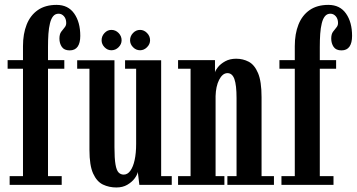

<svg xmlns="http://www.w3.org/2000/svg" viewBox="-20 -776 1498 806"><path d="M20.5 0V-36.5H76.5V-487.5H12V-523.5H76.5V-582.5Q76.5 -634 92 -673Q107.5 -712 139 -733.8Q170.5 -755.5 217.5 -755.5Q266 -755.5 291.5 -719.2Q317 -683 317 -625.5Q317 -596 306 -580.2Q295 -564.5 272.5 -564.5Q249.5 -564.5 239.5 -579.2Q229.5 -594 229.5 -614Q229.5 -632.5 236.8 -642.5Q244 -652.5 251 -660.5Q258 -668.5 258 -679.5Q258 -697 248.5 -707.8Q239 -718.5 226 -718.5Q212 -718.5 203.2 -708Q194.5 -697.5 189.8 -678.2Q185 -659 183.2 -633.8Q181.5 -608.5 181.5 -579V-523.5H250V-487.5H181.5V-36.5H239V0Z M468.5 11Q438 11 412.2 -1.2Q386.5 -13.5 371 -47.5Q355.5 -81.5 355.5 -146.5V-487.5H304V-523H460.5V-158Q460.5 -111 464.8 -86Q469 -61 477.8 -52Q486.5 -43 499.5 -43Q515.5 -43 527.2 -59.2Q539 -75.5 545.2 -104.2Q551.5 -133 551.5 -172V-487.5H505V-523H656.5V-36.5H701V0H565L558.5 -54Q556 -41.5 544.8 -26.5Q533.5 -11.5 514.2 -0.2Q495 11 468.5 11ZM568 -565Q551 -565 538.5 -577.8Q526 -590.5 526 -607Q526 -624.5 538.5 -637.5Q551 -650.5 568 -650.5Q584.5 -650.5 597.2 -637.5Q610 -624.5 610 -607Q610 -590.5 597.2 -577.8Q584.5 -565 568 -565ZM447.5 -565Q431 -565 418.8 -577.8Q406.5 -590.5 406.5 -607Q406.5 -624.5 418.8 -637.5Q431 -650.5 447.5 -650.5Q465 -650.5 477.8 -637.5Q490.5 -624.5 490.5 -607Q490.5 -590.5 477.8 -577.8Q465 -565 447.5 -565Z M727.5 0V-36.5H780V-487.5H727.5V-523.5H882.5V-472Q884 -480.5 895 -494.2Q906 -508 925.5 -518.8Q945 -529.5 971.5 -529.5Q1000 -529.5 1024.2 -516.8Q1048.5 -504 1063.2 -469.2Q1078 -434.5 1078 -368V-36.5H1130V0H934.5V-36.5H973V-364Q973 -419 964 -444Q955 -469 935 -469Q924 -469 915.2 -461.5Q906.5 -454 899.8 -440.8Q893 -427.5 889.2 -410Q885.5 -392.5 885 -372.5V-36.5H922V0Z M1161.5 0V-36.5H1217.5V-487.5H1153V-523.5H1217.5V-582.5Q1217.5 -634 1233 -673Q1248.5 -712 1280 -733.8Q1311.5 -755.5 1358.5 -755.5Q1407 -755.5 1432.5 -719.2Q1458 -683 1458 -625.5Q1458 -596 1447 -580.2Q1436 -564.5 1413.5 -564.5Q1390.5 -564.5 1380.5 -579.2Q1370.5 -594 1370.5 -614Q1370.5 -632.5 1377.8 -642.5Q1385 -652.5 1392 -660.5Q1399 -668.5 1399 -679.5Q1399 -697 1389.5 -707.8Q1380 -718.5 1367 -718.5Q1353 -718.5 1344.2 -708Q1335.5 -697.5 1330.8 -678.2Q1326 -659 1324.2 -633.8Q1322.5 -608.5 1322.5 -579V-523.5H1391V-487.5H1322.5V-36.5H1380V0Z"/></svg>

Font: Imbue Thin 10pt SemiBold
Style: Regular
Weight: 600
Version: Version 1.102